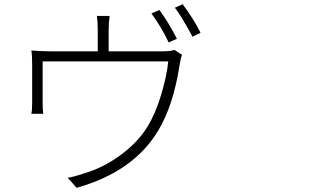

<svg xmlns="http://www.w3.org/2000/svg" viewBox="-20 -856 1540 912"><path d="M820.3 -671.9 781.2 -654.3Q748 -725.6 699.2 -792L737.3 -808.6Q782.2 -747.1 820.3 -671.9ZM496.1 -612.3H750Q793 -612.3 808.6 -619.1L844.7 -595.7Q837.9 -579.1 833 -546.9Q803.7 -356.4 732.4 -237.3Q615.2 -40 343.8 36.1L301.8 -11.7Q330.1 -15.6 381.8 -33.2Q468.8 -58.6 550.8 -118.2Q632.8 -177.7 679.7 -252.9Q718.8 -316.4 745.6 -406.2Q772.5 -496.1 779.3 -564.5H182.6V-366.2Q182.6 -334 185.5 -315.4H128.9Q132.8 -332 132.8 -367.2V-544.9Q132.8 -594.7 128.9 -616.2Q181.6 -612.3 217.8 -612.3H444.3V-714.8Q444.3 -748 440.4 -780.3H501Q496.1 -750 496.1 -714.8ZM810.5 -819.3 847.7 -835.9Q900.4 -765.6 932.6 -700.2L894.5 -681.6Q842.8 -778.3 810.5 -819.3Z"/></svg>

Font: Bpmf Zihi Sans Light
Style: Light
Weight: 300
Foundry: But Ko
Version: Version 1.320